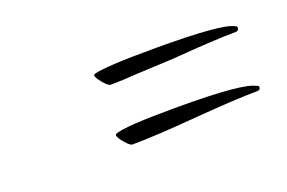

<svg xmlns="http://www.w3.org/2000/svg" viewBox="-37 -329 465 311"><g transform="rotate(-20 196.0 -173.0)"><path d="M152 -209Q148 -209 140 -218.5Q132 -228 132 -232Q132 -233 132.5 -233.5Q133 -234 133 -234Q151 -240 242 -240Q355 -240 374 -229Q377 -228 377 -226Q377 -220 371 -220Q336 -220 262 -214L198 -211Q185 -210 173.5 -209.5Q162 -209 152 -209ZM152 -106Q148 -106 140 -115.5Q132 -125 132 -129Q132 -130 132.5 -130.5Q133 -131 133 -131Q147 -138 242 -138Q355 -138 374 -126Q377 -126 377 -123Q377 -118 371 -118Q336 -118 262 -112Q189 -106 152 -106Z"/></g></svg>

Font: Whisper
Style: Regular
Weight: 400
Designer: Robert E. Leuschke
Foundry: Robert E. Leuschke
Version: Version 1.010; ttfautohint (v1.8.4.7-5d5b)